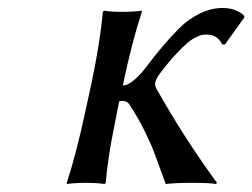

<svg xmlns="http://www.w3.org/2000/svg" viewBox="-20 -460 635 483"><path d="M194.8 -180.2 210 -250Q231.4 -351.1 238.8 -430.2L242.2 -433.1Q258.8 -430.2 288.1 -430.2Q316.4 -430.2 335.9 -433.1L336.9 -430.2Q313 -358.4 290 -250L289.1 -245.1Q301.8 -245.1 318.4 -259.5Q335 -273.9 351.1 -295.7Q367.2 -317.4 388.4 -342.5Q409.7 -367.7 431.4 -389.4Q453.1 -411.1 481.7 -425.5Q510.3 -439.9 540 -439.9Q572.8 -439.9 592.8 -421.9L595.2 -417L545.9 -348.1H539.1Q526.9 -373 501 -373Q494.1 -373 490 -372.6Q485.8 -372.1 474.9 -367.2Q463.9 -362.3 452.6 -353Q441.4 -343.8 422.9 -324Q404.3 -304.2 382.8 -275.9Q370.1 -258.8 370.1 -249Q370.1 -243.7 373 -237.8Q442.9 -113.3 525.9 0L522.9 2.9Q509.8 0 463.9 0Q419.9 0 397 2.9Q375.5 -56.2 366.5 -79.8Q357.4 -103.5 341.3 -135.5Q325.2 -167.5 304.2 -199.2Q297.4 -206.1 289.1 -206.1Q282.7 -206.1 279.8 -205.1L274.9 -180.2Q264.6 -127.9 261 -108.9Q257.3 -89.8 252.7 -58.3Q248 -26.9 246.1 0L243.2 2.9Q225.1 0 196.8 0Q167 0 148.9 2.9L147.9 0Q170.9 -69.3 194.8 -180.2Z"/></svg>

Font: Linear Smooth
Style: Italic
Weight: 400
Designer: Philipp H. Poll, Flanker
Foundry: Philipp H. Poll, reworked by Flanker
Version: Version 1.061 | FøM Fix